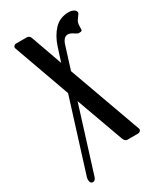

<svg xmlns="http://www.w3.org/2000/svg" viewBox="-213 -531 906 1050"><g transform="rotate(-30 240.0 -6.0)"><path d="M415 -331Q415 -320 411.5 -317.5Q408 -315 398 -315Q398 -315 395.5 -315Q393 -315 392 -315Q386 -315 368.5 -327Q351 -339 337 -339Q309 -339 296 -296L252 -156L417 302Q418 304 418 306Q418 313 412 318Q406 323 399 323H331Q317 323 309 303L201 4L75 407Q68 430 53 430Q45 430 40 423.5Q35 417 35 405Q35 397 38 387L178 -60L50 -417Q48 -424 53.5 -430.5Q59 -437 67 -437H134Q152 -437 158 -419L228 -222L256 -309Q274 -366 309.5 -404Q345 -442 402 -442Q419 -442 432.5 -434.5Q446 -427 446 -414Q446 -409 434.5 -394.5Q423 -380 419 -370Q415 -359 415 -341Q415 -339 415 -335.5Q415 -332 415 -331Z"/></g></svg>

Font: Triodion Unicode
Style: Normal
Weight: 400
Version: Version 1.1